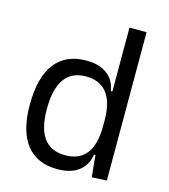

<svg xmlns="http://www.w3.org/2000/svg" viewBox="-111 -820 807 917"><g transform="rotate(15 293.0 -361.0)"><path d="M257.3 9.8Q155.8 9.8 103.3 -57.1Q50.8 -124 50.8 -253.9Q50.8 -388.7 103.5 -458Q156.2 -527.3 258.3 -527.3Q321.8 -527.3 360.8 -498.5Q399.9 -469.7 407.7 -416.5H415.5V-732.4H500V1L426.3 4.9L416 -103H408.7Q401.4 -50.3 362.5 -20.3Q323.7 9.8 257.3 9.8ZM415.5 -246.1V-271.5Q415.5 -453.6 275.4 -453.6Q134.8 -453.6 134.8 -253.9Q134.8 -64 275.9 -64Q415.5 -64 415.5 -246.1Z"/></g></svg>

Font: Cascadia Mono NF SemiLight
Style: Regular
Weight: 350
Monospace: yes
Designer: Aaron Bell
Foundry: Saja Typeworks
Version: Version 2404.023; ttfautohint (v1.8.4)